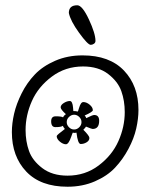

<svg xmlns="http://www.w3.org/2000/svg" viewBox="-20 -699 578 728"><path d="M236 9Q134 9 79.5 -48.5Q25 -106 25 -198Q25 -231 33.5 -268Q42 -305 62 -345Q82 -385 112 -416.5Q142 -448 189 -468.5Q236 -489 293 -489Q395 -489 450 -431.5Q505 -374 505 -282Q505 -249 496.5 -211.5Q488 -174 467 -134.5Q446 -95 416.5 -63.5Q387 -32 340 -11.5Q293 9 236 9ZM236 -33Q303 -33 354 -71.5Q405 -110 429 -164Q453 -218 453 -274Q453 -317 440 -353.5Q427 -390 390 -418.5Q353 -447 295 -447Q228 -447 176.5 -408.5Q125 -370 101 -316Q77 -262 77 -206Q77 -163 90 -126.5Q103 -90 140.5 -61.5Q178 -33 236 -33ZM230 -266Q210 -284 210 -292Q210 -301 222 -308.5Q234 -316 245 -316Q250 -316 253 -309.5Q256 -303 257 -291Q258 -279 258 -278Q267 -278 275 -276Q276 -277 279.5 -289Q283 -301 287 -306.5Q291 -312 296 -312Q308 -312 320 -302Q332 -292 332 -281Q332 -275 301 -261Q306 -256 307 -251Q331 -263 337 -263Q356 -263 356 -241Q356 -210 331 -210Q328 -210 306 -219Q305 -216 296 -207Q319 -184 319 -176Q319 -166 308.5 -159.5Q298 -153 286 -153Q275 -153 270 -196Q263 -194 256 -196Q255 -195 250 -180.5Q245 -166 240 -159Q235 -152 230 -152Q219 -152 207 -162Q195 -172 195 -183Q195 -187 226 -210Q222 -214 218 -222Q213 -217 190 -217Q174 -217 174 -239Q174 -258 191 -258Q214 -258 219 -254Q223 -262 230 -266ZM241 -255Q233 -247 233 -236Q233 -225 241.5 -216.5Q250 -208 261 -208Q272 -208 280.5 -216.5Q289 -225 289 -236Q289 -247 280.5 -255.5Q272 -264 261 -264Q250 -264 241 -255ZM273 -679Q292 -679 317 -625.5Q342 -572 342 -544Q342 -537 336 -533Q330 -529 324 -529Q313 -529 280 -574.5Q247 -620 241 -650Q241 -679 273 -679Z"/></svg>

Font: Bonbon
Style: Regular
Weight: 400
Designer: Ksenia Erulevich
Foundry: Cyreal (www.cyreal.org)
Version: Version 1.000